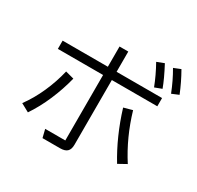

<svg xmlns="http://www.w3.org/2000/svg" viewBox="-184 -1083 1369 1331"><g transform="rotate(30 500.0 -418.0)"><path d="M927 -682Q893 -769 849 -844L904 -866Q948 -789 982 -705ZM803 -661Q772 -742 727 -822L784 -844Q835 -748 859 -682ZM309 30 293 -35H454V-559H92V-625H454V-787H524V-625H888V-559H524V-41Q524 -4 506 13Q488 30 450 30ZM66 -110Q119 -182 158.5 -270.5Q198 -359 220 -452L288 -434Q264 -338 224 -244.5Q184 -151 132 -74ZM846 -74Q748 -235 687 -433L756 -452Q811 -265 911 -110Z"/></g></svg>

Font: IBM Plex Sans JP
Style: Regular
Weight: 400
Designer: Mike Abbink; Paul van der Laan; Pieter van Rosmalen; Wujin Sim; Yejin Wi; Jinhee Kim; Boomi Park; Yona Kim; Kichan Ma
Foundry: Sandoll Inc.
Version: Version 1.000